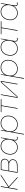

<svg xmlns="http://www.w3.org/2000/svg" viewBox="2575 -3140 765 5955"><g transform="rotate(-90 2957.5 -162.5)"><path d="M50 0H70L117 -266H127L418 0H448L147 -273L522 -520H487L130 -284H120L161 -520H141Z M573 0H806C913 0 994 -55 994 -152C994 -206 961 -247 904 -268C967 -284 1011 -334 1011 -401C1011 -466 958 -520 882 -520H665ZM596 -18 639 -262H827C922 -262 974 -211 974 -149C974 -64 901 -19 802 -19ZM642 -281 681 -501H879C944 -501 991 -456 991 -400C991 -325 934 -281 847 -281Z M1645 3C1662 3 1674 1 1690 -3L1694 -24C1676 -19 1663 -17 1644 -17C1593 -17 1591 -62 1601 -118L1619 -221L1624 -249L1671 -520H1656C1642 -464 1632 -408 1621 -352C1600 -454 1519 -525 1403 -525C1242 -525 1139 -381 1139 -226C1139 -94 1227 5 1360 5C1461 5 1538 -49 1583 -126L1581 -119C1561 -36 1592 3 1645 3ZM1401 -506C1529 -506 1608 -415 1608 -293C1608 -141 1508 -14 1362 -14C1239 -14 1159 -103 1159 -228C1159 -373 1257 -506 1401 -506Z M1761 200H1781L1846 -171C1867 -67 1953 5 2075 5C2242 5 2349 -139 2349 -294C2349 -426 2257 -525 2118 -525C2011 -525 1930 -469 1884 -389C1889 -420 1897 -471 1901 -520H1887ZM2077 -14C1943 -14 1860 -105 1860 -227L1862 -259L1870 -306C1899 -421 1992 -506 2116 -506C2245 -506 2329 -417 2329 -292C2329 -147 2227 -14 2077 -14Z M2456 -501H2648L2561 0H2581L2668 -501H2860L2863 -520H2459Z M2899 0H2940L3391 -501H3402L3315 0H3335L3425 -520H3384L2933 -19H2922L3009 -520H2989Z M3491 200H3511L3576 -171C3597 -67 3683 5 3805 5C3972 5 4079 -139 4079 -294C4079 -426 3987 -525 3848 -525C3741 -525 3660 -469 3614 -389C3619 -420 3627 -471 3631 -520H3617ZM3807 -14C3673 -14 3590 -105 3590 -227L3592 -259L3600 -306C3629 -421 3722 -506 3846 -506C3975 -506 4059 -417 4059 -292C4059 -147 3957 -14 3807 -14Z M4713 3C4730 3 4742 1 4758 -3L4762 -24C4744 -19 4731 -17 4712 -17C4661 -17 4659 -62 4669 -118L4687 -221L4692 -249L4739 -520H4724C4710 -464 4700 -408 4689 -352C4668 -454 4587 -525 4471 -525C4310 -525 4207 -381 4207 -226C4207 -94 4295 5 4428 5C4529 5 4606 -49 4651 -126L4649 -119C4629 -36 4660 3 4713 3ZM4469 -506C4597 -506 4676 -415 4676 -293C4676 -141 4576 -14 4430 -14C4307 -14 4227 -103 4227 -228C4227 -373 4325 -506 4469 -506Z M4872 -501H5064L4977 0H4997L5084 -501H5276L5279 -520H4875Z M5814 3C5831 3 5843 1 5859 -3L5863 -24C5845 -19 5832 -17 5813 -17C5762 -17 5760 -62 5770 -118L5788 -221L5793 -249L5840 -520H5825C5811 -464 5801 -408 5790 -352C5769 -454 5688 -525 5572 -525C5411 -525 5308 -381 5308 -226C5308 -94 5396 5 5529 5C5630 5 5707 -49 5752 -126L5750 -119C5730 -36 5761 3 5814 3ZM5570 -506C5698 -506 5777 -415 5777 -293C5777 -141 5677 -14 5531 -14C5408 -14 5328 -103 5328 -228C5328 -373 5426 -506 5570 -506Z"/></g></svg>

Font: Fixel Display 20240404 Thin
Style: Italic
Weight: 100
Italic angle: -10°
Designer: AlfaBravo + MacPaw
Foundry: Kyrylo Tkachov, Marchela Mozhyna, Serhii Makarenko, Maria Weinstein, Zakhar Kryvoshyya
Version: Version 1.211;Glyphs 3.2 (3225)